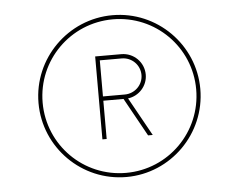

<svg xmlns="http://www.w3.org/2000/svg" viewBox="-47 -659 898 722"><g transform="rotate(-5 402.0 -297.5)"><path d="M402.3 -603C233.9 -603 96.7 -465.8 96.7 -297.9C96.7 -129.4 233.9 7.8 402.3 7.8C570.3 7.8 707.5 -129.4 707.5 -297.9C707.5 -465.8 570.3 -603 402.3 -603ZM402.3 -7.8C241.7 -7.8 112.3 -137.2 112.3 -297.9C112.3 -458 241.7 -587.4 402.3 -587.4C562.5 -587.4 691.9 -458 691.9 -297.9C691.9 -137.2 562.5 -7.8 402.3 -7.8ZM507.8 -369.6C507.8 -416.5 469.7 -454.1 422.9 -454.1H324.2V-141.1H340.3V-285.6H416.5L496.6 -141.1H514.2L433.6 -286.1C475.6 -291.5 507.8 -327.1 507.8 -369.6ZM340.3 -438H422.9C460.9 -438 491.7 -407.7 491.7 -369.6C491.7 -332.5 460.9 -301.8 422.9 -301.8H340.3Z"/></g></svg>

Font: Now Thin
Style: Regular
Weight: 100
Designer: Alfredo Marco Pradil
Foundry: Alfredo Marco Pradil
Version: Version 1.200;hotconv 1.0.109;makeotfexe 2.5.65596